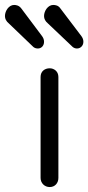

<svg xmlns="http://www.w3.org/2000/svg" viewBox="-84 -740 357 776"><path d="M2 -706C-7 -718 -19 -720 -27 -720C-48 -720 -64 -696 -64 -675C-64 -664 -59 -654 -48 -645L51 -550C56 -546 62 -544 69 -544C84 -544 94 -556 94 -571C94 -580 91 -587 86 -594ZM160 -706C152 -718 140 -720 131 -720C110 -720 94 -696 94 -675C94 -664 99 -654 110 -645L210 -550C215 -546 221 -544 227 -544C242 -544 253 -556 253 -571C253 -580 250 -587 245 -594ZM117 16C138 16 152 0 152 -21V-429C152 -452 134 -464 117 -464C97 -464 80 -452 80 -429V-21C80 0 96 16 117 16Z"/></svg>

Font: Dongle Light
Style: Regular
Weight: 300
Designer: Yanghee Ryu
Foundry: Yanghee Ryu
Version: Version 2.000